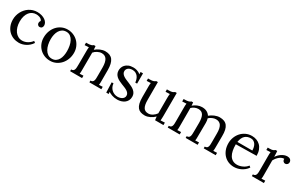

<svg xmlns="http://www.w3.org/2000/svg" viewBox="151 -1670 4346 2839"><g transform="rotate(30 2324.0 -250.0)"><path d="M409.2 -425.3Q402.3 -442.9 389.2 -453.4Q376 -463.9 360.6 -469.7Q345.2 -475.6 329.8 -477.3Q314.5 -479 304.2 -479Q270 -479 240.5 -465.1Q210.9 -451.2 189.5 -424.3Q168 -397.5 155.5 -357.4Q143.1 -317.4 143.1 -265.6Q143.1 -215.8 155.5 -173.6Q168 -131.3 190.4 -100.8Q212.9 -70.3 244.6 -53.2Q276.4 -36.1 314.9 -36.1Q338.4 -36.1 361.3 -42.7Q384.3 -49.3 404.8 -61Q425.3 -72.8 442.6 -88.4Q460 -104 472.2 -122.1L498 -102.1Q478 -70.8 452.4 -48.6Q426.8 -26.4 398.7 -12Q370.6 2.4 342 9.3Q313.5 16.1 288.1 16.1Q237.3 16.1 192.4 -1.2Q147.5 -18.6 113.8 -51.5Q80.1 -84.5 60.5 -132.3Q41 -180.2 41 -241.2Q41 -275.9 49.6 -309.6Q58.1 -343.3 74.2 -373.8Q90.3 -404.3 113.3 -430.4Q136.2 -456.5 165.3 -475.6Q194.3 -494.6 228.8 -505.4Q263.2 -516.1 301.8 -516.1Q343.3 -516.1 377.4 -505.9Q411.6 -495.6 436 -478.5Q460.4 -461.4 473.6 -439.2Q486.8 -417 486.8 -392.6Q486.8 -371.1 474.9 -355.7Q462.9 -340.3 440.4 -339.8Q427.2 -339.4 418.5 -344Q409.7 -348.6 404.3 -355.5Q398.9 -362.3 396.5 -370.4Q394 -378.4 394 -384.8Q394 -394.5 397.2 -405.3Q400.4 -416 409.2 -425.3Z M819.3 -478Q779.8 -478 751.7 -460.4Q723.6 -442.9 705.6 -413.6Q687.5 -384.3 679 -346.2Q670.4 -308.1 670.4 -267.1Q670.4 -220.7 679.9 -176.8Q689.5 -132.8 709 -98.9Q728.5 -64.9 758.1 -44.4Q787.6 -23.9 827.1 -23.9Q866.7 -23.9 893.8 -41.7Q920.9 -59.6 937.7 -88.9Q954.6 -118.2 961.9 -155.8Q969.2 -193.4 969.2 -232.9Q969.2 -277.8 960.9 -321.8Q952.6 -365.7 934.6 -400.4Q916.5 -435.1 887.9 -456.5Q859.4 -478 819.3 -478ZM819.3 -516.1Q872.1 -516.1 918 -496.8Q963.9 -477.5 997.8 -443.6Q1031.7 -409.7 1051.5 -363Q1071.3 -316.4 1071.3 -262.2Q1071.3 -204.1 1052 -153.3Q1032.7 -102.5 998.8 -64.9Q964.8 -27.3 918.7 -5.6Q872.6 16.1 819.3 16.1Q766.6 16.1 720.9 -2.7Q675.3 -21.5 641.4 -55.2Q607.4 -88.9 587.9 -135.5Q568.4 -182.1 568.4 -237.8Q568.4 -296.9 587.6 -347.9Q606.9 -398.9 640.6 -436.3Q674.3 -473.6 720.2 -494.9Q766.1 -516.1 819.3 -516.1Z M1216.3 -379.9Q1216.3 -395.5 1216.8 -411.6Q1217.3 -427.7 1220.2 -444.8L1149.4 -440.9V-482.9Q1182.1 -482.9 1202.6 -485.1Q1223.1 -487.3 1235.6 -491.2Q1248 -495.1 1254.9 -499.8Q1261.7 -504.4 1267.6 -509.8H1296.4Q1297.4 -498.5 1298.6 -484.1Q1299.8 -469.7 1300.8 -449.2Q1316.9 -463.4 1336.2 -475.6Q1355.5 -487.8 1376.5 -496.8Q1397.5 -505.9 1419.7 -511Q1441.9 -516.1 1463.4 -516.1Q1550.3 -516.1 1590.3 -461.7Q1630.4 -407.2 1630.4 -292.5V-106Q1630.4 -85.9 1629.9 -70.6Q1629.4 -55.2 1626.5 -38.1L1689.5 -41V0H1485.4V-29.8Q1508.3 -29.8 1520.3 -38.8Q1532.2 -47.9 1537.6 -64Q1543 -80.1 1543.7 -102.5Q1544.4 -125 1544.4 -151.9V-291.5Q1543.5 -377.9 1516.1 -421.6Q1488.8 -465.3 1429.2 -465.3Q1411.1 -465.3 1393.1 -460Q1375 -454.6 1358.4 -446Q1341.8 -437.5 1327.1 -425.8Q1312.5 -414.1 1301.8 -400.4Q1302.2 -391.6 1302.2 -381.8V-361.3L1301.3 -106Q1301.3 -85.9 1300.8 -70.6Q1300.3 -55.2 1297.4 -38.1L1360.4 -41V0H1156.2V-29.8Q1179.2 -29.8 1191.2 -38.8Q1203.1 -47.9 1208.3 -64Q1213.4 -80.1 1214.1 -102.5Q1214.8 -125 1215.3 -151.9Z M1950.7 -22.9Q1969.7 -22.9 1989 -27.6Q2008.3 -32.2 2024.2 -42Q2040 -51.8 2050 -66.7Q2060.1 -81.5 2060.1 -102.1Q2060.1 -126 2047.6 -142.8Q2035.2 -159.7 2014.9 -172.6Q1994.6 -185.5 1968.5 -195.8Q1942.4 -206.1 1915.3 -216.8Q1888.2 -227.5 1862.3 -240.5Q1836.4 -253.4 1816.2 -271Q1795.9 -288.6 1783.4 -313Q1771 -337.4 1771 -371.1Q1771 -392.1 1778.8 -417.2Q1786.6 -442.4 1806.2 -464.4Q1825.7 -486.3 1858.6 -501.2Q1891.6 -516.1 1941.9 -516.1Q1955.6 -516.1 1970.9 -514.2Q1986.3 -512.2 2002.4 -507.1Q2018.6 -502 2034.7 -493.7Q2050.8 -485.4 2066.4 -473.1L2064 -511.2H2106V-335.9H2074.7Q2072.8 -361.8 2064.7 -387.2Q2056.6 -412.6 2041.3 -432.9Q2025.9 -453.1 2002.4 -465.8Q1979 -478.5 1946.8 -478.5Q1923.3 -478.5 1905.3 -472.4Q1887.2 -466.3 1874.8 -455.8Q1862.3 -445.3 1856 -431.6Q1849.6 -418 1849.6 -402.8Q1849.6 -378.4 1862.1 -360.8Q1874.5 -343.3 1895 -329.6Q1915.5 -315.9 1941.9 -304.9Q1968.3 -293.9 1995.6 -282.5Q2022.9 -271 2049.3 -258.1Q2075.7 -245.1 2096.2 -227.5Q2116.7 -210 2129.2 -186.5Q2141.6 -163.1 2141.6 -130.9Q2141.6 -93.3 2126.5 -65.4Q2111.3 -37.6 2086.7 -19.5Q2062 -1.5 2031 7.3Q2000 16.1 1968.3 16.1Q1917.5 16.1 1878.9 2.7Q1840.3 -10.7 1815.4 -27.8L1818.8 6.8H1776.9L1771 -165H1801.8Q1803.7 -133.8 1816.2 -107.7Q1828.6 -81.5 1848.9 -62.7Q1869.1 -43.9 1895.3 -33.4Q1921.4 -22.9 1950.7 -22.9Z M2597.2 -368.7Q2597.2 -393.1 2598.1 -410.4Q2599.1 -427.7 2602.1 -444.8L2530.3 -441.9V-482.9H2561Q2582.5 -482.9 2597.7 -485.1Q2612.8 -487.3 2623.5 -491.2Q2634.3 -495.1 2641.4 -499.8Q2648.4 -504.4 2654.3 -509.8H2683.1L2682.1 -131.8Q2682.1 -124 2681.9 -112.1Q2681.6 -100.1 2681.2 -87.2Q2680.7 -74.2 2679.9 -61.3Q2679.2 -48.3 2678.2 -38.1L2750 -42V0H2606.9Q2604.5 -17.1 2602.8 -31.5Q2601.1 -45.9 2600.1 -60.1Q2584.5 -44.4 2565.4 -30.5Q2546.4 -16.6 2525.1 -6.3Q2503.9 3.9 2481.4 10Q2459 16.1 2437 16.1Q2396 16.1 2365.2 5.1Q2334.5 -5.9 2314 -31.2Q2293.5 -56.6 2283.2 -98.4Q2272.9 -140.1 2272.9 -202.1V-379.9Q2272.9 -395.5 2273.4 -411.6Q2273.9 -427.7 2276.9 -444.8L2208 -441.9V-482.9H2239.3Q2260.3 -482.9 2275.4 -485.1Q2290.5 -487.3 2301.3 -491.2Q2312 -495.1 2319.1 -499.8Q2326.2 -504.4 2332 -509.8H2360.8V-205.1Q2360.8 -161.6 2366.7 -129.6Q2372.6 -97.7 2385.5 -76.4Q2398.4 -55.2 2418.9 -45.2Q2439.5 -35.2 2469.2 -35.2Q2488.3 -35.2 2506.6 -41.5Q2524.9 -47.9 2541.5 -58.6Q2558.1 -69.3 2572.5 -83Q2586.9 -96.7 2597.2 -112.3V-153.8Z M2882.3 -379.9Q2882.3 -395.5 2882.8 -411.6Q2883.3 -427.7 2886.2 -444.8L2815.4 -440.9V-482.9Q2848.1 -482.9 2868.7 -485.1Q2889.2 -487.3 2901.6 -491.2Q2914.1 -495.1 2920.9 -499.8Q2927.7 -504.4 2933.6 -509.8H2962.4Q2963.4 -500 2964.4 -487.3Q2965.3 -474.6 2966.3 -456.5Q2981.4 -469.2 2999 -480.2Q3016.6 -491.2 3035.4 -499.3Q3054.2 -507.3 3074 -511.7Q3093.8 -516.1 3113.3 -516.1Q3164.1 -516.1 3197.8 -497.8Q3231.4 -479.5 3250.5 -448.7Q3267.1 -462.9 3287.1 -475.1Q3307.1 -487.3 3328.6 -496.6Q3350.1 -505.9 3372.6 -511Q3395 -516.1 3416.5 -516.1Q3460 -516.1 3491.9 -503.4Q3523.9 -490.7 3544.7 -463.6Q3565.4 -436.5 3575 -394Q3584.5 -351.6 3583.5 -292.5L3582.5 -106Q3582.5 -85.9 3582 -70.6Q3581.5 -55.2 3578.6 -38.1L3641.6 -41V0H3437.5V-29.8Q3460.4 -29.8 3472.4 -38.8Q3484.4 -47.9 3489.7 -64Q3495.1 -80.1 3495.8 -102.5Q3496.6 -125 3496.6 -151.9V-291.5Q3496.6 -377.9 3469.2 -420.7Q3441.9 -463.4 3382.3 -463.4Q3351.1 -463.4 3320.1 -449.2Q3289.1 -435.1 3266.1 -414.1Q3276.4 -380.4 3276.4 -341.3L3274.4 -106Q3274.4 -85.9 3273.9 -70.6Q3273.4 -55.2 3270.5 -38.1L3333.5 -41V0H3129.4V-29.8Q3152.3 -29.8 3164.3 -38.8Q3176.3 -47.9 3181.4 -64Q3186.5 -80.1 3187.3 -102.5Q3188 -125 3188.5 -151.9L3189.5 -291.5Q3189.9 -377.4 3164.3 -421.4Q3138.7 -465.3 3079.6 -465.3Q3048.8 -465.3 3018.8 -451.9Q2988.8 -438.5 2967.8 -417Q2967.8 -405.3 2968 -391.8Q2968.3 -378.4 2968.3 -363.3V-106Q2968.3 -85.9 2967.8 -70.6Q2967.3 -55.2 2964.4 -38.1L3027.3 -41V0H2823.2V-29.8Q2846.2 -29.8 2858.2 -38.8Q2870.1 -47.9 2875.5 -64Q2880.9 -80.1 2881.6 -102.5Q2882.3 -125 2882.3 -151.9Z M3968.3 -477.1Q3909.7 -477.1 3871.6 -442.6Q3833.5 -408.2 3821.3 -331.1H4076.2Q4076.2 -357.4 4070.3 -383.5Q4064.5 -409.7 4051.5 -430.4Q4038.6 -451.2 4018.1 -464.1Q3997.6 -477.1 3968.3 -477.1ZM4170.4 -294.9 3818.4 -289.1Q3817.9 -231.4 3827.1 -184.6Q3836.4 -137.7 3856.4 -104.5Q3876.5 -71.3 3908 -53.2Q3939.5 -35.2 3983.4 -35.2Q4006.8 -35.2 4031.2 -41.5Q4055.7 -47.9 4078.4 -58.8Q4101.1 -69.8 4120.1 -85.2Q4139.2 -100.6 4151.9 -118.2L4176.3 -98.1Q4155.8 -66.9 4128.7 -45.2Q4101.6 -23.4 4072.5 -9.8Q4043.5 3.9 4014.2 10Q3984.9 16.1 3959.5 16.1Q3907.7 16.1 3863 -2.4Q3818.4 -21 3785.6 -55.7Q3752.9 -90.3 3734.1 -139.2Q3715.3 -188 3715.3 -249Q3715.3 -301.8 3733.4 -349.9Q3751.5 -397.9 3784.7 -435.1Q3817.9 -472.2 3864.3 -494.1Q3910.6 -516.1 3967.3 -516.1Q4008.8 -516.1 4045.7 -502.4Q4082.5 -488.8 4110.4 -461.4Q4138.2 -434.1 4154.3 -392.3Q4170.4 -350.6 4170.4 -294.9Z M4546.4 -461.4Q4527.3 -461.9 4507.8 -454.3Q4488.3 -446.8 4469.5 -432.1Q4450.7 -417.5 4434.1 -397Q4417.5 -376.5 4404.3 -351.6L4405.3 -106Q4405.3 -85.9 4404.8 -70.6Q4404.3 -55.2 4401.4 -38.1L4464.4 -41V0H4259.3V-29.8Q4282.2 -29.8 4294.2 -38.8Q4306.2 -47.9 4311.5 -64Q4316.9 -80.1 4317.6 -102.5Q4318.4 -125 4318.4 -151.9V-380.4Q4318.4 -396 4318.8 -411.9Q4319.3 -427.7 4322.3 -444.8L4251.5 -441.9V-482.9H4282.2Q4303.7 -482.9 4317.9 -485.1Q4332 -487.3 4341.6 -491.2Q4351.1 -495.1 4357.4 -499.8Q4363.8 -504.4 4369.6 -509.8H4398.4Q4399.9 -494.1 4401.1 -470.9Q4402.3 -447.8 4403.3 -411.1Q4414.6 -429.7 4432.1 -448.5Q4449.7 -467.3 4471.7 -482.2Q4493.7 -497.1 4519 -506.6Q4544.4 -516.1 4571.3 -516.1Q4585 -516.1 4597.9 -512.5Q4610.8 -508.8 4620.4 -501Q4629.9 -493.2 4635.7 -481.4Q4641.6 -469.7 4641.6 -453.1Q4641.6 -446.3 4638.9 -438Q4636.2 -429.7 4630.1 -422.4Q4624 -415 4614.7 -410.2Q4605.5 -405.3 4591.8 -405.3Q4580.6 -405.3 4571.5 -410.2Q4562.5 -415 4556.4 -422.6Q4550.3 -430.2 4547.6 -440.2Q4544.9 -450.2 4546.4 -461.4Z"/></g></svg>

Font: Parastoo FD
Style: FD
Weight: 400
Foundry: Saber Rastikerdar (saber.rastikerdar@gmail.com)
Version: Version 2.0.1